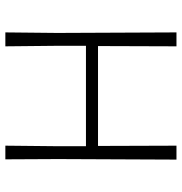

<svg xmlns="http://www.w3.org/2000/svg" viewBox="-1 -678 679 717"><g transform="rotate(90 338.5 -319.5)"><path d="M574 -197 575 0H524L526 -194V-301H151V-197L153 0H101L103 -194L101 -639H153L152 -346H525L524 -639H576Z"/></g></svg>

Font: Luna Sans Light
Style: Regular
Weight: 300
Designer: Juan Pablo del Peral
Foundry: Huerta Tipografica
Version: Version 2.001; ttfautohint (v1.5)